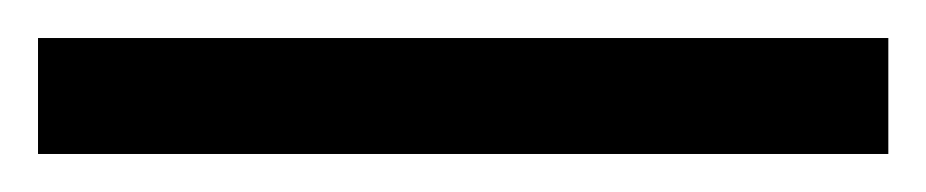

<svg xmlns="http://www.w3.org/2000/svg" viewBox="-20 -20 487 101"><path d="M447.3 0V61H0V0Z"/></svg>

Font: Inter 20pt Light
Style: Regular
Weight: 300
Version: Version 4.001;git-66647c0bb